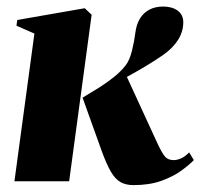

<svg xmlns="http://www.w3.org/2000/svg" viewBox="-20 -540 598 572"><path d="M23 0 82.5 -440 29 -463.5 31.5 -480.5 232.5 -515.5 253 -496 186 0ZM377.5 11.5Q355 11.5 339 2.5Q323 -6.5 310 -29Q297 -51.5 282.5 -91.5L226 -249Q250.5 -263.5 274.8 -278.8Q299 -294 319.8 -310.8Q340.5 -327.5 354.5 -345.5Q366 -360.5 373 -388.2Q380 -416 383.5 -444Q386.5 -467.5 396.8 -484.5Q407 -501.5 424.5 -511Q442 -520.5 466 -520.5Q493 -520.5 509.5 -508.2Q526 -496 526 -473.5Q526 -446 510.5 -421.2Q495 -396.5 465.5 -376Q452 -366.5 429.2 -352.2Q406.5 -338 377.2 -321.5Q348 -305 315.2 -288.5Q282.5 -272 249 -258L354 -319.5L449 -113Q462.5 -84 471.5 -73.5Q480.5 -63 497.5 -63Q507.5 -63 519.5 -68.2Q531.5 -73.5 543.5 -86L557.5 -63Q544 -49 520 -31.5Q496 -14 460.5 -1.2Q425 11.5 377.5 11.5Z"/></svg>

Font: Merriweather 144pt Black
Style: Italic
Weight: 900
Italic angle: -7.8°
Version: Version 2.101